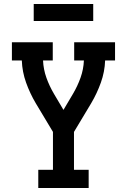

<svg xmlns="http://www.w3.org/2000/svg" viewBox="-20 -948 640 968"><path d="M173 0V-92H247V-283L160 -428Q131 -477 111.5 -531.5Q92 -586 90 -643H40V-735H246V-643H197Q199 -598 214 -556Q229 -514 252 -475L300 -394L348 -475Q371 -514 386 -556Q401 -598 403 -643H354V-735H560V-643H510Q508 -586 488.5 -531.5Q469 -477 440 -428L353 -283V-92H427V0ZM150 -842V-928H450V-842Z"/></svg>

Font: Iosevka Curly Slab SmBdEx
Style: Regular
Weight: 600
Width: 7
Monospace: yes
Designer: Belleve Invis
Foundry: Belleve Invis
Version: Version 11.1.0; ttfautohint (v1.8.3)